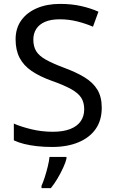

<svg xmlns="http://www.w3.org/2000/svg" viewBox="-20 -744 589 985"><path d="M502 -191Q502 -127 471 -82.5Q440 -38 382.5 -14Q325 10 247 10Q207 10 170.5 6Q134 2 104 -5.5Q74 -13 51 -24V-110Q87 -94 140.5 -81Q194 -68 251 -68Q304 -68 340 -82Q376 -96 394 -122Q412 -148 412 -183Q412 -218 397 -242Q382 -266 345.5 -286.5Q309 -307 244 -330Q183 -352 142 -380Q101 -408 80.5 -447.5Q60 -487 60 -542Q60 -599 89 -639.5Q118 -680 169.5 -702Q221 -724 288 -724Q347 -724 396 -713Q445 -702 485 -684L457 -607Q420 -623 376.5 -634Q333 -645 286 -645Q241 -645 211 -632Q181 -619 166 -595.5Q151 -572 151 -541Q151 -505 166 -481Q181 -457 215 -438Q249 -419 307 -397Q370 -374 413.5 -347.5Q457 -321 479.5 -284Q502 -247 502 -191ZM321 70Q317 88 304.5 115.5Q292 143 275.5 171Q259 199 241 221H193V209Q201 192 209.5 165.5Q218 139 225 110.5Q232 82 234 61H321Z"/></svg>

Font: Noto Sans Khmer
Style: Regular
Weight: 400
Designer: Danh Hong and the Monotype Design Team
Foundry: Monotype Imaging Inc.
Version: Version 2.003